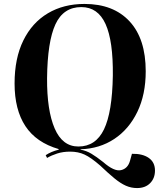

<svg xmlns="http://www.w3.org/2000/svg" viewBox="-20 -765 807 975"><path d="M54 -341Q54 -469 98.5 -559.5Q143 -650 223 -697.5Q303 -745 409 -745Q556 -745 638 -656.5Q720 -568 720 -403Q720 -285 677.5 -197Q635 -109 560.5 -59.5Q486 -10 389 -7V-5Q418 0 444 15.5Q470 31 504 58Q560 107 594.5 99Q629 91 640 52L650 16Q704 15 735.5 37Q767 59 767 101Q767 140 742.5 165Q718 190 676 190Q646 190 619 178Q592 166 561.5 141Q531 116 489 76Q442 35 409.5 20Q377 5 336 5Q300 5 270.5 14.5Q241 24 219 37L212 23Q239 5 278 -5V-8Q164 -41 109 -124.5Q54 -208 54 -341ZM219 -368Q218 -205 257.5 -113Q297 -21 378 -21Q466 -21 508 -108Q550 -195 553 -381Q555 -557 516 -643Q477 -729 393 -729Q302 -729 261.5 -641.5Q221 -554 219 -368Z"/></svg>

Font: Literata 72pt
Style: Bold Italic
Weight: 700
Italic angle: -2°
Designer: Latin by Veronika Burian and Jose Scaglione. Greek by Irene Vlachou. Cyrillic by Vera Evstafieva
Foundry: TypeTogether
Version: Version 3.002